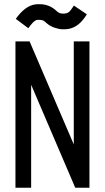

<svg xmlns="http://www.w3.org/2000/svg" viewBox="-20 -877 490 897"><path d="M63 -801.3Q107.4 -857.4 157.2 -857.4H165Q207.5 -857.4 238.8 -830.6L248 -822.3Q258.8 -813.5 272.9 -813.5H281.2Q292.5 -814.5 299.8 -819.1Q307.1 -823.7 317.4 -839.4L325.2 -851.1L385.7 -810.1L377.9 -798.3Q338.9 -740.2 281.2 -740.2H272.9Q256.8 -740.2 235.6 -747.3Q214.4 -754.4 199.2 -767.6L189 -776.4Q180.2 -784.2 165 -784.2H157.2Q148.9 -784.2 141.4 -778.6Q133.8 -772.9 121.6 -757.8L112.3 -745.1L53.7 -789.1ZM125.5 0H52.2V-683.6H118.2L324.7 -202.1V-683.6H397.9V0H331.5L125.5 -481Z"/></svg>

Font: Anka/Coder Narrow
Style: Regular
Weight: 400
Width: 3
Monospace: yes
Version: Version 001.100